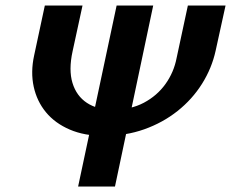

<svg xmlns="http://www.w3.org/2000/svg" viewBox="-20 -678 840 698"><path d="M358 -184Q287 -184 233.5 -207Q180 -230 147 -270Q114 -310 102.5 -363Q91 -416 104 -476L143 -658H280L244 -492Q229 -424 243.5 -376.5Q258 -329 296 -304Q334 -279 391 -279Q455 -279 503 -304.5Q551 -330 581.5 -372.5Q612 -415 622 -467L663 -658H800L764 -494Q750 -430 714.5 -373.5Q679 -317 625.5 -274.5Q572 -232 504.5 -208Q437 -184 358 -184ZM264 0 404 -658H537L398 0Z"/></svg>

Font: Ysabeau ExtraBold
Style: Italic
Weight: 800
Italic angle: -12°
Designer: Christian Thalmann (Catharsis Fonts)
Version: Version 2.002